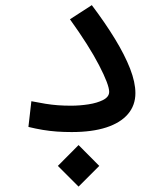

<svg xmlns="http://www.w3.org/2000/svg" viewBox="-20 -499 626 729"><path d="M252.4 2.4Q222.7 2.4 195.6 0.5Q168.5 -1.5 142.1 -5.9Q115.7 -10.3 87.9 -17.1L99.1 -114.7Q128.4 -108.9 152.6 -105Q176.8 -101.1 200 -99.4Q223.1 -97.7 250 -97.7Q282.2 -97.7 315.7 -102.8Q349.1 -107.9 371.8 -119.6Q394.5 -131.3 394.5 -150.4Q394.5 -177.2 356.2 -251.2Q317.9 -325.2 245.6 -425.8L328.6 -479.5Q379.4 -412.1 416.5 -351.3Q453.6 -290.5 473.9 -238.5Q494.1 -186.5 494.1 -145.5Q494.1 -99.1 465.8 -65.9Q437.5 -32.7 383.5 -15.1Q329.6 2.4 252.4 2.4ZM278.3 209.5 199.7 130.9 278.3 51.8 356.9 130.9Z"/></svg>

Font: Cascadia Code
Style: Regular
Weight: 400
Monospace: yes
Designer: Aaron Bell
Foundry: Saja Typeworks
Version: Version 2106.017